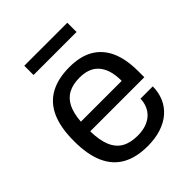

<svg xmlns="http://www.w3.org/2000/svg" viewBox="-200 -818 948 948"><g transform="rotate(-45 274.0 -344.0)"><path d="M279.1 12Q201 12 147.6 -17.5Q94.1 -47 66.8 -108Q39.5 -169 39.5 -263Q39.5 -358 66.8 -418.5Q94.1 -479 148.2 -508.5Q202.4 -538 282.7 -538Q356.9 -538 407 -509.3Q457.1 -480.5 482.7 -424.1Q508.2 -367.6 508.2 -283.2V-240.8H130.5Q131.5 -177.6 148.4 -137.2Q165.4 -96.8 198.4 -78.2Q231.4 -59.6 281 -59.6Q314.5 -59.6 340.1 -68.4Q365.6 -77.2 383.1 -93.1Q400.6 -109.1 410 -131.3Q419.5 -153.5 419.9 -179.4H505.9Q505.5 -136.8 490.3 -101.6Q475.1 -66.4 446.1 -41.1Q417.1 -15.7 375.1 -1.8Q333.1 12 279.1 12ZM131.5 -307.1H416.6Q416.6 -351.1 406.6 -381.2Q396.5 -411.3 378.4 -430.2Q360.4 -449.1 335.6 -457.5Q310.9 -465.8 280.4 -465.8Q234.1 -465.8 202.1 -448.9Q170.1 -432 152.8 -397Q135.6 -361.9 131.5 -307.1ZM129.2 -635.4V-700H429.6V-635.4Z"/></g></svg>

Font: Archivo SemiBold
Style: Regular
Weight: 600
Designer: Hector Gatti
Foundry: Omnibus-Type
Version: Version 2.001